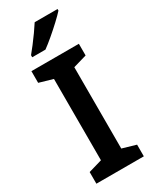

<svg xmlns="http://www.w3.org/2000/svg" viewBox="-237 -997 850 1055"><g transform="rotate(-30 188.5 -469.0)"><path d="M339 0H38V-74L124 -99V-615L38 -640V-714H339V-640L253 -615V-99L339 -74ZM333 -938V-928Q316 -909 285.5 -880.5Q255 -852 222 -824Q189 -796 164 -778H80V-791Q95 -809 115 -835Q135 -861 154.5 -888.5Q174 -916 188 -938Z"/></g></svg>

Font: Noto Sans Cherokee SemiBold
Style: Regular
Weight: 600
Designer: Monotype Design Team
Foundry: Monotype Imaging Inc.
Version: Version 2.001; ttfautohint (v1.8.4.7-5d5b)